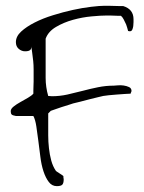

<svg xmlns="http://www.w3.org/2000/svg" viewBox="-20 -634 491 655"><path d="M93.8 -238.3Q90.8 -238.3 82.5 -238.3Q74.2 -238.3 64.5 -238.3Q54.7 -238.3 45.9 -238.3Q37.1 -238.3 34.2 -238.3Q22.5 -240.2 19.5 -243.7Q16.6 -247.1 16.6 -254.9Q16.6 -262.7 26.4 -270.5Q36.1 -278.3 49.3 -285.6Q62.5 -293 75.2 -300.3Q87.9 -307.6 93.8 -314.5V-325.2Q93.8 -332 94.2 -340.3Q94.7 -348.6 94.7 -355.5V-397.5Q94.7 -412.1 93.3 -425.8Q91.8 -439.5 89.8 -454.1Q88.9 -463.9 86.9 -475.6V-470.7Q85.9 -465.8 83 -463.4Q80.1 -460.9 75.7 -460Q71.3 -459 65.4 -459Q53.7 -459 43.9 -467.3Q34.2 -475.6 34.2 -490.2Q34.2 -509.8 52.2 -526.4Q70.3 -543 98.1 -557.1Q126 -571.3 160.6 -582Q195.3 -592.8 228.5 -600.1Q261.7 -607.4 291 -610.8Q320.3 -614.3 336.9 -614.3H349.6Q358.4 -614.3 368.7 -613.8Q378.9 -613.3 387.7 -613.3H400.4Q435.5 -602.5 435.5 -568.4V-558.6Q435.5 -551.8 434.6 -544.9Q433.6 -538.1 431.2 -532.7Q428.7 -527.3 422.9 -527.3Q420.9 -527.3 419.4 -527.8Q418 -528.3 417 -528.3Q414.1 -540 410.2 -550.8Q406.2 -559.6 401.9 -567.9Q397.5 -576.2 392.6 -580.1H382.8Q376 -580.1 368.7 -580.6Q361.3 -581.1 354.5 -581.1H344.7Q324.2 -581.1 292.5 -578.1Q260.7 -575.2 229 -566.4Q197.3 -557.6 170.9 -542Q144.5 -526.4 135.7 -502V-488.3Q135.7 -478.5 135.7 -466.8Q135.7 -455.1 135.7 -445.3V-430.7Q135.7 -399.4 135.7 -368.2Q135.7 -336.9 144.5 -306.6Q146.5 -306.6 151.4 -306.2Q156.2 -305.7 157.2 -305.7Q183.6 -305.7 210 -311.5Q236.3 -317.4 262.2 -324.2Q288.1 -331.1 314.5 -336.4Q340.8 -341.8 368.2 -341.8Q372.1 -341.8 381.8 -342.8Q391.6 -343.8 401.9 -342.3Q412.1 -340.8 420.4 -336.9Q428.7 -333 428.7 -323.2Q428.7 -322.3 427.2 -319.3Q425.8 -316.4 425.8 -314.5Q419.9 -314.5 406.7 -313.5Q393.6 -312.5 378.9 -311.5Q364.3 -310.5 351.1 -309.1Q337.9 -307.6 332 -306.6Q329.1 -305.7 315.4 -302.7Q301.8 -299.8 285.6 -295.4Q269.5 -291 253.9 -287.1Q238.3 -283.2 229.5 -281.2Q224.6 -279.3 213.4 -275.9Q202.1 -272.5 189.9 -268.6Q177.7 -264.6 167 -260.7Q156.2 -256.8 153.3 -255.9Q152.3 -254.9 149.4 -252L144.5 -247.1V-240.2Q144.5 -235.4 144.5 -230Q144.5 -224.6 144.5 -219.7V-212.9Q144.5 -194.3 144.5 -172.4Q144.5 -150.4 147 -128.4Q149.4 -106.4 154.8 -86.4Q160.2 -66.4 170.9 -50.8Q170.9 -50.8 174.8 -47.9Q178.7 -44.9 183.1 -42.5Q187.5 -40 191.4 -37.1Q195.3 -34.2 196.3 -33.2V-29.3Q196.3 -27.3 196.8 -25.9Q197.3 -24.4 197.3 -22.5Q197.3 -8.8 192.4 -3.9Q187.5 1 173.8 1Q157.2 1 146.5 -13.2Q135.7 -27.3 128.4 -49.3Q121.1 -71.3 117.7 -99.1Q114.3 -127 110.8 -153.3Q107.4 -179.7 104 -202.6Q100.6 -225.6 93.8 -238.3Z"/></svg>

Font: Zeyada
Style: Regular
Weight: 400
Version: Version 1.002 2010